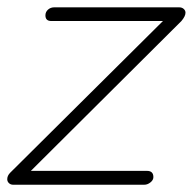

<svg xmlns="http://www.w3.org/2000/svg" viewBox="-58 -507 530 528"><path d="M-22 1Q-28.8 1 -33.4 -3.4Q-38.1 -7.8 -38.1 -14.2Q-38.1 -23.9 -29.8 -32.2L390.1 -449.2H83Q66.9 -449.2 66.9 -464.8Q66.9 -474.1 74 -480.5Q81.1 -486.8 90.8 -486.8H435.1Q442.4 -486.8 447.3 -482.4Q452.1 -478 452.1 -472.2Q452.1 -462.4 440.9 -449.2L26.9 -37.1H346.2Q363.8 -37.1 363.8 -20Q363.8 -11.7 355.7 -5.4Q347.7 1 338.9 1Z"/></svg>

Font: Comic Neue Light
Style: Italic
Weight: 300
Italic angle: -12°
Designer: Craig Rozynski
Foundry: Craig Rozynski
Version: Version 2.003;hotconv 1.0.109;makeotfexe 2.5.65596